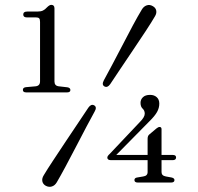

<svg xmlns="http://www.w3.org/2000/svg" viewBox="-20 -734 796 772"><path d="M88.5 -664Q73.5 -664 73.5 -675.5Q73.5 -687.5 89 -687.5H129.5Q144 -687.5 152.5 -691.5Q161 -695.5 169 -704.5Q179 -714.5 186 -714.5Q199 -714.5 199 -700.5V-406.5Q199 -389 216 -387L251 -383Q263 -381 263 -372Q263 -362.5 249.5 -362.5H85.5Q72 -362.5 72 -372.5Q72 -382 84 -383.5L123.5 -387Q141 -389 141 -407V-646Q141 -657 137.2 -660.5Q133.5 -664 125 -664ZM573.5 -176Q573.5 -188 580.5 -193.5L609 -217.5Q616.5 -223.5 621.5 -223.5Q629.5 -223.5 629.5 -214.5V-111H674.5Q688 -111 688 -101Q688 -90 674 -90H629.5V-42Q629.5 -27.5 647 -24.5L669 -20.5Q681.5 -18 681.5 -10Q681.5 0 667.5 0H534.5Q520.5 0 520.5 -10Q520.5 -19 532.5 -20.5L556 -24.5Q573.5 -27 573.5 -42V-90H426.5Q411.5 -90 411.5 -100.5Q411.5 -106.5 421 -115L542.5 -243.5Q562 -263 562 -277Q562 -289.5 553.5 -297.2Q545 -305 545 -320.5Q545 -334 554.8 -343.2Q564.5 -352.5 583.5 -352.5Q600 -352.5 610.2 -343.2Q620.5 -334 620.5 -317.5Q620.5 -300 611.5 -283.8Q602.5 -267.5 580.5 -246L447.5 -111H573.5ZM423 -395.5Q412 -380 400 -386.5Q388 -393 397.5 -411Q410.5 -434.5 430.2 -471.8Q450 -509 471.8 -551Q493.5 -593 514.2 -631.8Q535 -670.5 550.5 -696Q558 -708.5 570 -712.5Q582 -716.5 594 -709.5Q606 -703 608.2 -691.5Q610.5 -680 602.5 -667.5Q589.5 -645 565.8 -609Q542 -573 514.8 -532.5Q487.5 -492 463 -455.5Q438.5 -419 423 -395.5ZM335.5 -301.5Q346.5 -317 358.5 -310.5Q371 -303.5 360.5 -285.5Q347.5 -262.5 328 -225.2Q308.5 -188 286.5 -145.8Q264.5 -103.5 243.8 -64.8Q223 -26 208 -0.5Q200.5 12 188.5 15.8Q176.5 19.5 164 13Q152.5 6.5 150.2 -5.2Q148 -17 156 -29.5Q169 -51.5 192.8 -87.5Q216.5 -123.5 243.5 -164Q270.5 -204.5 295.2 -241.2Q320 -278 335.5 -301.5Z"/></svg>

Font: Fraunces 9pt S000 Light
Style: Regular
Weight: 300
Version: Version 1.000; ttfautohint (v1.8.3)